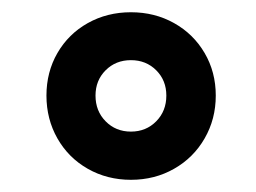

<svg xmlns="http://www.w3.org/2000/svg" viewBox="-20 -732 420 315"><path d="M56.2 -575.2Q56.2 -613.8 74.2 -645Q92.3 -676.3 124 -694.1Q155.8 -711.9 194.8 -711.9Q233.9 -711.9 265.6 -694.1Q297.4 -676.3 315.7 -645Q334 -613.8 334 -575.2Q334 -536.6 315.7 -504.9Q297.4 -473.1 265.6 -455.1Q233.9 -437 194.8 -437Q155.8 -437 124 -455.1Q92.3 -473.1 74.2 -504.9Q56.2 -536.6 56.2 -575.2ZM252.9 -575.2Q252.9 -600.1 236.3 -616.7Q219.7 -633.3 194.8 -633.3Q169.9 -633.3 153.3 -616.7Q136.7 -600.1 136.7 -575.2Q136.7 -549.8 153.3 -533Q169.9 -516.1 194.8 -516.1Q219.7 -516.1 236.3 -533Q252.9 -549.8 252.9 -575.2Z"/></svg>

Font: Selawik
Style: Bold
Weight: 700
Designer: Aaron Bell
Foundry: Microsoft Corporation
Version: Version 1.01